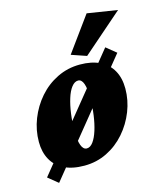

<svg xmlns="http://www.w3.org/2000/svg" viewBox="-108 -741 742 876"><g transform="rotate(-15 263.0 -303.5)"><path d="M195.3 7.8Q137.7 7.8 99.1 -11.7Q60.5 -31.2 41 -66.9Q21.5 -102.5 21.5 -150.4Q21.5 -206.1 42 -258.3Q62.5 -310.5 99.1 -352.5Q135.7 -394.5 185.5 -418.9Q235.4 -443.4 293 -443.4Q348.6 -443.4 387.2 -424.3Q425.8 -405.3 445.8 -369.6Q465.8 -334 465.8 -284.2Q465.8 -229.5 445.3 -177.2Q424.8 -125 388.2 -83Q351.6 -41 302.2 -16.6Q252.9 7.8 195.3 7.8ZM225.6 -65.4Q242.2 -65.4 255.9 -84Q269.5 -102.5 279.3 -133.8Q289.1 -165 294.4 -203.6Q299.8 -242.2 299.8 -283.2Q299.8 -328.1 291.5 -351.6Q283.2 -375 266.6 -375Q250 -375 235.8 -356.9Q221.7 -338.9 211.9 -307.6Q202.1 -276.4 196.8 -237.3Q191.4 -198.2 191.4 -157.2Q191.4 -112.3 200.2 -88.9Q209 -65.4 225.6 -65.4ZM62.5 53.7 15.6 15.6 425.8 -489.3 472.7 -451.2ZM335.9 -472.7 264.6 -497.1 383.8 -661.1 526.4 -638.7Z"/></g></svg>

Font: Crimson Pro Black
Style: Italic
Weight: 900
Italic angle: -12°
Designer: Jacques Le Bailly
Foundry: Baron von Fonthausen
Version: Version 1.003